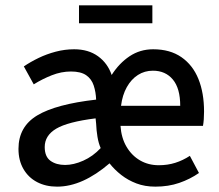

<svg xmlns="http://www.w3.org/2000/svg" viewBox="-20 -685 819 717"><path d="M193 12Q151 12 118.5 -5Q86 -22 67.5 -54Q49 -86 49 -129Q49 -212 119 -254Q189 -296 339 -313Q338 -341 330 -365.5Q322 -390 302 -404Q282 -418 245 -418Q209 -418 173.5 -404Q138 -390 106 -370L69 -437Q94 -454 124 -468.5Q154 -483 188 -492Q222 -501 257 -501Q310 -501 346 -475Q382 -449 397 -405Q425 -449 464 -475Q503 -501 552 -501Q615 -501 657.5 -471.5Q700 -442 721 -390Q742 -338 742 -268Q742 -253 741 -239.5Q740 -226 738 -215H430Q433 -170 452.5 -137Q472 -104 503 -86Q534 -68 573 -68Q606 -68 634.5 -77Q663 -86 689 -103L723 -39Q690 -16 649.5 -2Q609 12 560 12Q521 12 489.5 0Q458 -12 433 -31.5Q408 -51 389 -75Q339 -32 290 -10Q241 12 193 12ZM223 -69Q255 -69 291 -85Q327 -101 356 -132Q348 -150 344 -174Q340 -198 339 -223L337 -243Q233 -230 190 -204.5Q147 -179 147 -136Q147 -100 168.5 -84.5Q190 -69 223 -69ZM432 -290H653Q653 -355 625.5 -388Q598 -421 551 -421Q520 -421 495 -405Q470 -389 453.5 -359.5Q437 -330 432 -290ZM275 -598V-665H549V-598Z"/></svg>

Font: Source Sans 3 Medium
Style: Regular
Weight: 500
Designer: Paul D. Hunt
Foundry: Adobe
Version: Version 3.052;hotconv 1.1.0;makeotfexe 2.6.0